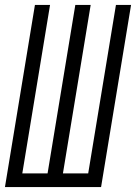

<svg xmlns="http://www.w3.org/2000/svg" viewBox="-20 -755 549 775"><path d="M0 0 121 -735H182L70 -55H172L284 -735H346L234 -55H336L448 -735H509L388 0Z"/></svg>

Font: Iosevka Curly Light
Style: Italic
Weight: 300
Italic angle: -9°
Monospace: yes
Designer: Belleve Invis
Foundry: Belleve Invis
Version: Version 22.1.2; ttfautohint (v1.8.4)